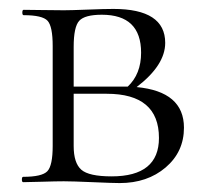

<svg xmlns="http://www.w3.org/2000/svg" viewBox="-20 -408 473 430"><path d="M286 -213Q392 -203 392 -122Q392 -68 351 -33Q310 2 248 2Q233 2 187.5 0Q142 -2 123 -2Q106 -2 74.5 -1Q43 0 32 0Q29 0 29 -6Q29 -12 32 -12Q74 -12 86 -24.5Q98 -37 98 -81V-305Q98 -349 86.5 -361.5Q75 -374 33 -374Q30 -374 30 -380Q30 -386 33 -386Q44 -386 74.5 -385.5Q105 -385 123 -385Q139 -385 176.5 -386.5Q214 -388 234 -388Q350 -388 350 -312Q350 -262 286 -213ZM208 -375Q170 -375 157.5 -361.5Q145 -348 145 -303V-214H254H266Q296 -242 296 -290Q296 -375 208 -375ZM230 -13Q336 -13 336 -99Q336 -198 219 -198H145V-81Q145 -43 162 -28Q179 -13 230 -13Z"/></svg>

Font: t
Style: Regular
Weight: 300
Designer: Christian Thalmann (Catharsis Fonts)
Version: Version 1.000;PS 002.000;hotconv 1.0.88;makeotf.lib2.5.64775